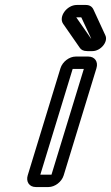

<svg xmlns="http://www.w3.org/2000/svg" viewBox="-20 -729 447 774"><path d="M142.6 -25 272.9 -451H317.9L187.6 -25ZM236.7 -22 368.8 -454C376.8 -480 362.2 -501 336.2 -501H285.2C259.2 -501 231.8 -480 223.8 -454L91.7 -22C84.1 3 97.4 25 124.4 25H175.4C201.4 25 228.8 4 236.7 -22ZM347.5 -574H346.5L287.5 -659H307.5L308.2 -658ZM331.9 -523H352.9C385.9 -523 417.5 -561 404.5 -587L357 -690C351.6 -702 341.8 -709 325.8 -709H289.8C248.8 -709 215.1 -661 234.5 -633L301.9 -536C306.7 -529 314.9 -523 331.9 -523Z"/></svg>

Font: DIN Rundschrift
Style: EngKontKu
Weight: 400
Width: 3
Version: Version 1.027